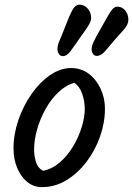

<svg xmlns="http://www.w3.org/2000/svg" viewBox="-20 -795 555 800"><path d="M311.7 -775.4Q332.2 -775.4 346 -758.7Q359.8 -742 359.8 -720.8Q359.8 -709.9 353.7 -698Q347.7 -686.2 337.6 -672Q327.6 -657.9 314.1 -638.8Q288.1 -601 273.2 -581Q258.3 -561.1 241.9 -561.1Q231.1 -561.1 225.2 -570.4Q219.4 -579.7 219.4 -590.8Q219.4 -606.3 227.8 -625.4Q236.3 -644.6 250.6 -681.5Q269 -729.7 281.3 -752.5Q293.6 -775.4 311.7 -775.4ZM469.1 -767.3Q488.6 -767.3 501.7 -751.3Q514.8 -735.3 514.8 -714.1Q514.8 -700.2 508 -688.3Q501.1 -676.4 488.3 -662.9Q475.6 -649.5 458.1 -629.2Q435.4 -602.3 418.3 -582.2Q401.3 -562.1 382.9 -562.1Q373.1 -562.1 367.4 -570.9Q361.7 -579.7 361.7 -589.5Q361.7 -602.2 369.2 -619Q376.7 -635.7 396.8 -670.7Q415.5 -703.4 427.4 -724.7Q439.2 -746 448.6 -756.7Q458 -767.3 469.1 -767.3ZM417.3 -342.6Q417.3 -284.2 397 -226.3Q376.6 -168.4 340.3 -120.5Q303.9 -72.7 256.5 -44Q209.1 -15.3 155 -15.3Q120.3 -15.3 93.7 -36.8Q67.1 -58.3 51.7 -95Q36.3 -131.7 36.3 -176.7Q36.3 -235.5 56.5 -294.6Q76.7 -353.7 111 -402.9Q145.4 -452.1 188.3 -481.8Q231.3 -511.4 276.4 -511.4Q319 -511.4 350.5 -487.2Q382 -463 399.7 -424.3Q417.3 -385.6 417.3 -342.6ZM289.8 -449.7Q253.5 -439.9 222.9 -410.4Q192.2 -381 169.7 -340.4Q147.1 -299.9 134.6 -255.9Q122.1 -211.9 122.1 -172.9Q122.1 -144.7 130 -119.6Q137.8 -94.4 159.5 -83.4Q198.3 -91.2 230.1 -119Q261.9 -146.8 284.9 -185.5Q308 -224.2 320.6 -265.7Q333.2 -307.2 333.2 -341.3Q333.2 -372.7 322.4 -404.2Q311.6 -435.6 289.8 -449.7Z"/></svg>

Font: Kalam Variable Light
Style: Regular
Weight: 300
Designer: Lipi Raval, Jonny Pinhorn
Foundry: Indian Type Foundry
Version: Version 3.000